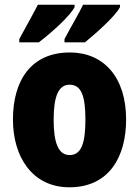

<svg xmlns="http://www.w3.org/2000/svg" viewBox="-20 -786 592 816"><path d="M490 -756V-766H333C319 -735 287 -682 254 -620V-606H341C389 -645 472 -719 490 -756ZM297 -756V-766H141C126 -736 96 -683 62 -620V-606H145C200 -648 278 -718 297 -756ZM516 -278C516 -460 419 -563 277 -563C112 -563 35 -444 35 -278C35 -120 117 10 275 10C446 10 516 -123 516 -278ZM208 -277C208 -378 229 -426 276 -426C326 -426 343 -377 343 -278C343 -178 326 -127 276 -127C228 -127 208 -179 208 -277Z"/></svg>

Font: Noto Sans Georgian Condensed Black
Style: Regular
Weight: 900
Width: 3
Designer: Monotype Design Team, Akaki Razmadze
Foundry: Google LLC
Version: Version 2.005